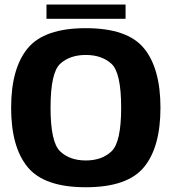

<svg xmlns="http://www.w3.org/2000/svg" viewBox="-20 -802 746 828"><path d="M350 5.5Q529.5 5.5 600.8 -81Q672 -167.5 672 -337.5Q672 -507 600.8 -593.8Q529.5 -680.5 350 -680.5Q171 -680.5 99.5 -593.8Q28 -507 28 -337.5Q28 -167.5 99.5 -81Q171 5.5 350 5.5ZM350 -110Q281 -110 239.5 -149.2Q198 -188.5 198 -337.5Q198 -488.5 239.5 -526.8Q281 -565 350 -565Q419 -565 460.8 -526.8Q502.5 -488.5 502.5 -337.5Q502.5 -188.5 460.8 -149.2Q419 -110 350 -110ZM180.5 -721H521.5V-782.5H180.5Z"/></svg>

Font: Anybody UltraCondensed Thin
Style: Bold
Weight: 700
Version: Version 1.111